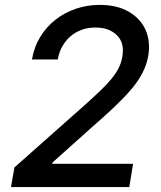

<svg xmlns="http://www.w3.org/2000/svg" viewBox="-20 -757 653 777"><path d="M38.4 -79.5 326 -334.5Q360.8 -365.8 386.9 -390.8Q413 -415.8 431.3 -438.2Q449.6 -460.6 460.4 -482.1Q471.2 -503.6 475.1 -527.7Q479.8 -555.4 474.6 -576.7Q469.5 -598 453.5 -614Q421.9 -645.6 366.1 -645.6Q336.3 -645.6 310.7 -636.4Q285.2 -627.1 265.3 -610.1Q245.4 -593 232.1 -569.2Q218.8 -545.5 213.8 -516.3H109.4Q117.9 -566.8 142.8 -607.6Q167.6 -648.4 204.4 -677.2Q241.1 -706 287.1 -721.6Q333.1 -737.2 383.5 -737.2Q452.8 -737.2 500 -710.2Q523.8 -696.7 541.2 -678.1Q558.6 -659.4 568.9 -636.5Q579.2 -613.6 582 -587Q584.9 -560.4 579.9 -530.9Q575.6 -506 566.6 -483.8Q557.5 -461.6 544.9 -441.4Q532.3 -421.2 516.9 -402.3Q501.4 -383.5 484.4 -365.8Q461.6 -342 431.5 -313.6Q401.3 -285.2 361.5 -250.7L192.5 -99.4L191.4 -94.1H518.5L503.2 0H24.5Z"/></svg>

Font: Inter P Medium
Style: Italic
Weight: 500
Italic angle: 9.39999°
Designer: Rasmus Andersson
Foundry: rsms
Version: Version 3.018;git-588b23468